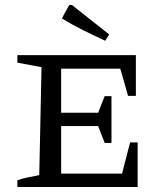

<svg xmlns="http://www.w3.org/2000/svg" viewBox="-20 -743 657 763"><path d="M398 -581Q357 -600 311.5 -622.5Q266 -645 226 -670L255 -723H266L414 -606ZM497 -177H527V0H49V-27Q71 -34 92.5 -38.5Q114 -43 136 -47L145 -476L49 -494V-524H520V-362H489L458 -470H223V-295H370L396 -361H423V-175H396L370 -242H223V-53H465Z"/></svg>

Font: Piazzolla SC
Style: Regular
Weight: 400
Designer: Juan Pablo del Peral
Foundry: Huerta Tipografica
Version: Version 1.330